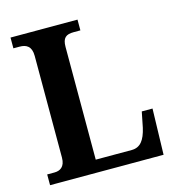

<svg xmlns="http://www.w3.org/2000/svg" viewBox="-106 -805 824 897"><g transform="rotate(-15 305.5 -357.0)"><path d="M26 0H575L581 -222H529L514 -147C501 -90 479 -60 437 -60H263V-605C263 -649 280 -662 318 -662H350V-714H26V-662H56C88 -662 113 -649 113 -602V-110C113 -65 88 -52 61 -52H26Z"/></g></svg>

Font: Noto Serif Ethiopic SemiCondensed
Style: Bold
Weight: 700
Width: 4
Designer: Monotype Design Team
Foundry: Monotype Imaging Inc.
Version: Version 2.102